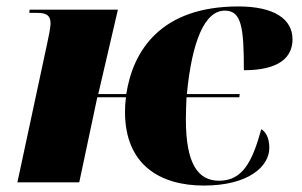

<svg xmlns="http://www.w3.org/2000/svg" viewBox="-20 -566 939 596"><path d="M613 10C751 10 816 -49 816 -107C816 -141 803 -158 791 -165C763 -62 732 -5 660 -5C595 -5 557 -57 557 -195C557 -218 558 -241 559 -264H723L724 -274H560C576 -438 615 -533 678 -533C730 -533 737 -480 737 -348C848 -348 888 -389 888 -444C888 -507 831 -546 720 -546C480 -546 393 -410 372 -274H285L346 -536H72L71 -526H96C127 -526 137 -516 137 -492C136 -477 132 -456 126 -429L34 0H226L282 -264H371C369 -249 368 -234 368 -219C368 -54 477 10 613 10Z"/></svg>

Font: Noto Serif Display Black
Style: Italic
Weight: 900
Italic angle: -12°
Designer: Monotype Design Team
Foundry: Monotype Imaging Inc.
Version: Version 2.009